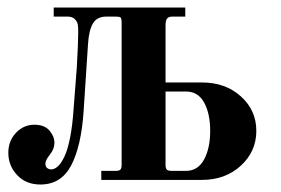

<svg xmlns="http://www.w3.org/2000/svg" viewBox="-20 -476 744 508"><path d="M470.2 -456.1V-432.1H436Q426.3 -432.1 422.1 -427Q418 -421.9 418 -409.2V-257.8H514.2Q576.7 -257.8 617.4 -220.9Q658.2 -184.1 658.2 -129.9Q658.2 -75.2 617.2 -37.6Q576.2 0 514.2 0H248V-23.9H286.1Q295.4 -23.9 298.6 -27.3Q301.8 -30.8 301.8 -40V-416Q301.8 -427.2 299.1 -429.7Q296.4 -432.1 286.1 -432.1H261.2Q236.8 -432.1 226.1 -414.3Q215.3 -396.5 212.9 -359.9L201.2 -181.2Q194.8 -88.4 168.2 -38.1Q141.6 12.2 86.9 12.2Q48.8 12.2 25.4 -12.7Q2 -37.6 2 -71.8Q2 -103 22.2 -124.5Q42.5 -146 70.8 -146Q97.7 -146 110.8 -130.6Q124 -115.2 124 -98.1Q124 -82 112.1 -67.1Q100.1 -52.2 100.1 -43Q100.1 -35.2 104.7 -31.5Q109.4 -27.8 115.2 -27.8Q124 -27.8 132.8 -35.6Q141.6 -43.5 150.1 -60.8Q158.7 -78.1 165.3 -111.1Q171.9 -144 174.8 -189L183.1 -295.9Q187 -360.8 187 -393.1Q187 -403.8 185.8 -411.1Q184.6 -418.5 178 -425.3Q171.4 -432.1 159.2 -432.1H122.1V-456.1ZM418 -40Q418 -30.8 421.4 -27.3Q424.8 -23.9 434.1 -23.9H472.2Q503.4 -23.9 519.8 -53.7Q536.1 -83.5 536.1 -129.9Q536.1 -175.8 520 -204.8Q503.9 -233.9 472.2 -233.9H418Z"/></svg>

Font: Flanker Steampunk
Style: Bold
Weight: 700
Designer: Alexey Kryukov, Leonardo Di Lena
Foundry: Alexey Kryukov, Leonardo Di Lena
Version: 1.210